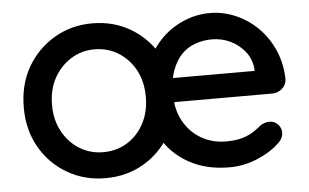

<svg xmlns="http://www.w3.org/2000/svg" viewBox="-44 -602 1091 677"><g transform="rotate(-5 502.0 -264.0)"><path d="M570 -263Q570 -183 534.5 -121.5Q499 -60 439 -25Q379 10 304 10Q230 10 169.5 -25Q109 -60 73.5 -121.5Q38 -183 38 -263Q38 -344 73.5 -405.5Q109 -467 169.5 -502.5Q230 -538 304 -538Q379 -538 439 -502.5Q499 -467 534.5 -405.5Q570 -344 570 -263ZM470 -263Q470 -318 448 -358.5Q426 -399 388.5 -422.5Q351 -446 304 -446Q258 -446 220.5 -422.5Q183 -399 160.5 -358.5Q138 -318 138 -263Q138 -210 160.5 -169Q183 -128 220.5 -105Q258 -82 304 -82Q351 -82 388.5 -105Q426 -128 448 -169Q470 -210 470 -263ZM742 10Q660 10 598.5 -24.5Q537 -59 503.5 -119.5Q470 -180 470 -258Q470 -346 505.5 -408.5Q541 -471 598.5 -504.5Q656 -538 720 -538Q768 -538 812.5 -518.5Q857 -499 891 -464.5Q925 -430 945 -383.5Q965 -337 966 -282Q965 -262 950 -249Q935 -236 915 -236H527L503 -321H879L860 -303V-328Q857 -363 836 -389.5Q815 -416 784.5 -430.5Q754 -445 720 -445Q690 -445 662 -435.5Q634 -426 613 -405Q592 -384 579 -349.5Q566 -315 566 -264Q566 -209 589 -168Q612 -127 651 -104.5Q690 -82 738 -82Q774 -82 798 -89.5Q822 -97 838 -108Q854 -119 866 -129Q882 -138 896 -138Q914 -138 926 -125.5Q938 -113 938 -96Q938 -74 916 -56Q889 -30 841.5 -10Q794 10 742 10Z"/></g></svg>

Font: Quicksand SemiBold
Style: Regular
Weight: 600
Designer: Andrew Paglinawan
Foundry: Andrew Paglinawan
Version: Version 3.004